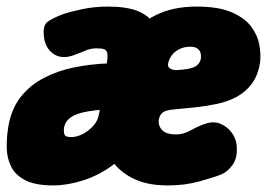

<svg xmlns="http://www.w3.org/2000/svg" viewBox="-22 -542 813 584"><path d="M489 22Q431 22 392 5Q353 -12 329 -40Q305 -68 294 -100.5Q283 -133 281 -166Q279 -199 283 -225L287 -250Q294 -293 313 -340.5Q332 -388 366 -429Q400 -470 452 -496Q504 -522 576 -522Q643 -522 683 -504.5Q723 -487 742.5 -460.5Q762 -434 767 -404.5Q772 -375 769 -352Q763 -313 744 -287.5Q725 -262 698 -247.5Q671 -233 638 -226Q605 -219 571.5 -215.5Q538 -212 505 -209Q481 -207 472 -199Q463 -191 461 -178Q459 -158 472 -145.5Q485 -133 514 -133Q536 -133 560 -146.5Q584 -160 604 -166Q628 -174 648.5 -165.5Q669 -157 682.5 -139Q696 -121 698 -99Q701 -62 685.5 -40.5Q670 -19 650 -11Q630 -3 585.5 9.5Q541 22 489 22ZM517 -329Q558 -331 572.5 -340Q587 -349 589 -364Q591 -382 582.5 -391Q574 -400 557 -400Q532 -400 513 -386Q494 -372 489 -347Q488 -337 497.5 -332.5Q507 -328 517 -329ZM140 22Q86 22 55.5 6.5Q25 -9 12 -35Q-1 -61 -1.5 -92.5Q-2 -124 3 -155Q12 -210 40.5 -246.5Q69 -283 111.5 -305Q154 -327 203.5 -337Q253 -347 303 -349Q306 -369 304.5 -379Q303 -389 295.5 -392Q288 -395 271 -395Q254 -395 236.5 -387.5Q219 -380 199 -373Q163 -361 138 -380Q113 -399 111 -438Q111 -438 111 -438Q111 -438 111 -437Q109 -466 123 -476Q137 -486 167 -498Q190 -506 227.5 -514Q265 -522 306 -522Q363 -522 396.5 -508.5Q430 -495 444.5 -471.5Q459 -448 461 -416.5Q463 -385 458 -349Q453 -313 447 -275L443 -249Q431 -176 398.5 -124.5Q366 -73 322 -40.5Q278 -8 230 7Q182 22 140 22ZM194 -125Q211 -125 229 -134Q247 -143 262 -159.5Q277 -176 280 -200L282 -208Q263 -206 244.5 -203Q226 -200 210.5 -194Q195 -188 185.5 -178.5Q176 -169 173 -155Q171 -139 174.5 -132Q178 -125 194 -125Z"/></svg>

Font: Winky Sans ExtraBold
Style: Italic
Weight: 800
Italic angle: -8.97852°
Designer: Simon Atzbach
Foundry: typofactur
Version: Version 1.205